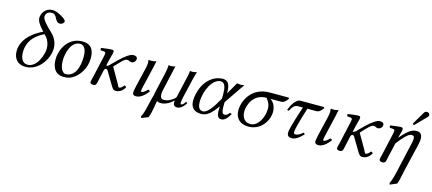

<svg xmlns="http://www.w3.org/2000/svg" viewBox="-63 -1332 4957 2201"><g transform="rotate(15 2415.5 -231.5)"><path d="M72 -136C72 -51 121 12 215 12C375 12 476 -157 476 -275C476 -341 448 -398 405 -440L351 -493C301 -545 278 -575 278 -603C278 -615 285 -665 350 -665C419 -665 404 -569 468 -569C500 -569 517 -594 517 -608C517 -626 482 -647 458 -661C431 -677 391 -698 350 -698C273 -698 225 -633 225 -574C225 -534 249 -498 299 -442L311 -430C257 -407 72 -312 72 -136ZM232 -18C168 -18 145 -79 145 -143C145 -301 259 -372 332 -407L355 -381C384 -349 399 -298 399 -253C399 -188 347 -18 232 -18Z M528 -162C528 -109 541 10 668 10C700 10 731 6 760 -9C847 -53 915 -159 915 -277C915 -349 897 -439 774 -439C607 -439 528 -282 528 -162ZM611 -170C611 -260 650 -406 756 -406C786 -406 802 -390 817 -362C829 -337 832 -300 832 -270C832 -230 826 -144 789 -88C761 -45 721 -27 683 -27C654 -27 611 -65 611 -170Z M1051 -322 995 -72C990 -52 982 -27 982 -17C982 -1 991 10 1023 10C1061 10 1060 -35 1069 -72L1095 -187C1102 -197 1103 -205 1116 -205C1125 -205 1134 -198 1136 -193L1212 -65C1246 -8 1255 10 1287 10C1334 10 1370 -18 1393 -62C1386 -70 1379 -76 1368 -76C1352 -51 1328 -36 1317 -36C1303 -36 1305 -47 1286 -80L1187 -252L1238 -306C1285 -356 1304 -368 1324 -368C1350 -368 1346 -354 1380 -354C1394 -354 1426 -373 1426 -404C1426 -432 1404 -439 1377 -439C1345 -439 1287 -401 1222 -337L1156 -272C1142 -256 1128 -241 1107 -241L1125 -320C1134 -359 1148 -398 1148 -415C1148 -429 1140 -436 1127 -436C1095 -436 1048 -429 1001 -423C994 -415 996 -404 1002 -395L1042 -392C1054 -391 1060 -382 1060 -372C1060 -363 1057 -350 1051 -322Z M1578 -55C1571 -55 1568 -59 1568 -68C1568 -79 1572 -96 1578 -122L1630 -343L1651 -439C1635 -433 1615 -429 1597 -429C1586 -429 1566 -430 1562 -431L1559 -429C1561 -419 1562 -409 1562 -399C1562 -371 1556 -342 1551 -322L1502 -115C1494 -81 1486 -42 1486 -23C1486 -4 1497 10 1527 10C1575 10 1620 -24 1666 -83C1663 -92 1657 -100 1643 -100C1617 -70 1589 -55 1578 -55Z M2105 -343C2113 -375 2131 -439 2131 -439C2115 -433 2100 -429 2082 -429C2071 -429 2056 -430 2051 -431C2049 -399 2038 -350 2031 -322L1980 -99C1952 -66 1898 -33 1847 -33C1814 -33 1802 -55 1802 -89C1802 -106 1805 -126 1810 -147L1876 -439C1860 -433 1845 -429 1827 -429C1816 -429 1801 -430 1796 -431V-424C1796 -393 1787 -348 1781 -322L1733 -112C1728 -93 1726 -70 1723 -59C1718 -38 1711 -20 1705 7C1677 131 1664 183 1643 217L1650 235L1729 204C1762 127 1769 7 1776 0C1785 7 1802 12 1819 12C1876 12 1924 -16 1971 -60C1969 -51 1968 -43 1968 -36C1968 -4 1987 12 2012 12C2048 12 2084 -13 2117 -65L2100 -79C2078 -45 2066 -35 2054 -35C2046 -35 2042 -41 2042 -54C2042 -68 2047 -91 2054 -124Z M2527 -189 2695 -434C2683 -434 2667 -429 2653 -429C2639 -429 2623 -434 2609 -434L2528 -292V-302C2528 -390 2506 -442 2438 -442C2353 -442 2227 -380 2184 -196C2177 -167 2173 -140 2173 -115C2173 -37 2211 12 2301 12C2365 12 2417 -29 2486 -128L2485 -89V-81C2485 -18 2502 12 2536 12C2576 12 2605 -14 2641 -77L2618 -86C2595 -56 2583 -49 2559 -49C2539 -49 2526 -77 2526 -128V-131ZM2424 -408C2477 -408 2488 -346 2488 -260C2488 -254 2487 -248 2487 -241V-220L2463 -179C2409 -83 2356 -22 2314 -22C2268 -22 2250 -60 2250 -118C2250 -256 2329 -408 2424 -408Z M2703 -140C2703 -48 2758 12 2862 12C3008 12 3092 -119 3092 -223C3092 -287 3063 -336 3025 -361H3150C3185 -361 3205 -383 3230 -417L3222 -429H2998C2779 -429 2703 -247 2703 -140ZM2978 -361C3008 -325 3026 -291 3026 -241C3026 -143 2966 -22 2876 -22C2799 -22 2772 -85 2772 -145C2772 -204 2811 -361 2978 -361Z M3320 -41C3320 -1 3341 12 3380 12C3421 12 3468 -25 3509 -69L3496 -87C3448 -45 3421 -41 3404 -41C3391 -41 3385 -49 3385 -68C3385 -100 3418 -218 3463 -361H3568C3602 -361 3623 -383 3648 -417L3640 -429H3364C3305 -429 3261 -341 3242 -288L3262 -283C3297 -344 3312 -361 3358 -361H3410C3401 -335 3320 -96 3320 -41Z M3740 -55C3733 -55 3730 -59 3730 -68C3730 -79 3734 -96 3740 -122L3792 -343L3813 -439C3797 -433 3777 -429 3759 -429C3748 -429 3728 -430 3724 -431L3721 -429C3723 -419 3724 -409 3724 -399C3724 -371 3718 -342 3713 -322L3664 -115C3656 -81 3648 -42 3648 -23C3648 -4 3659 10 3689 10C3737 10 3782 -24 3828 -83C3825 -92 3819 -100 3805 -100C3779 -70 3751 -55 3740 -55Z M3977 -322 3921 -72C3916 -52 3908 -27 3908 -17C3908 -1 3917 10 3949 10C3987 10 3986 -35 3995 -72L4021 -187C4028 -197 4029 -205 4042 -205C4051 -205 4060 -198 4062 -193L4138 -65C4172 -8 4181 10 4213 10C4260 10 4296 -18 4319 -62C4312 -70 4305 -76 4294 -76C4278 -51 4254 -36 4243 -36C4229 -36 4231 -47 4212 -80L4113 -252L4164 -306C4211 -356 4230 -368 4250 -368C4276 -368 4272 -354 4306 -354C4320 -354 4352 -373 4352 -404C4352 -432 4330 -439 4303 -439C4271 -439 4213 -401 4148 -337L4082 -272C4068 -256 4054 -241 4033 -241L4051 -320C4060 -359 4074 -398 4074 -415C4074 -429 4066 -436 4053 -436C4021 -436 3974 -429 3927 -423C3920 -415 3922 -404 3928 -395L3968 -392C3980 -391 3986 -382 3986 -372C3986 -363 3983 -350 3977 -322Z M4796 -283C4804 -318 4808 -341 4808 -359C4808 -419 4781 -439 4742 -439C4690 -439 4647 -418 4555 -310L4554 -311L4556 -320C4566 -359 4579 -398 4579 -415C4579 -429 4571 -436 4558 -436C4526 -436 4479 -429 4432 -423C4425 -415 4427 -404 4433 -395L4473 -392C4485 -391 4491 -382 4491 -372C4491 -363 4488 -349 4482 -321L4426 -72C4421 -52 4413 -27 4413 -17C4413 -1 4424 10 4456 10C4494 10 4493 -34 4502 -72L4540 -238C4603 -320 4658 -380 4694 -380C4715 -380 4729 -374 4729 -343C4729 -329 4726 -309 4718 -275L4655 3C4630 118 4613 183 4593 217L4600 235L4679 201C4687 185 4692 165 4698 141C4707 102 4716 54 4728 3ZM4798 -681C4787 -681 4773 -675 4766 -664L4681 -521C4679 -518 4677 -513 4677 -512C4676 -511 4676 -510 4676 -509C4676 -503 4682 -498 4689 -498C4693 -498 4698 -502 4702 -506L4821 -628C4827 -633 4829 -638 4830 -643C4831 -645 4831 -647 4831 -650C4831 -667 4816 -681 4798 -681Z"/></g></svg>

Font: Libertinus Serif
Style: Italic
Weight: 400
Italic angle: -12°
Designer: Philipp H. Poll, Khaled Hosny
Foundry: Caleb Maclennan
Version: Version 7.050;RELEASE